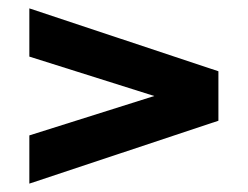

<svg xmlns="http://www.w3.org/2000/svg" viewBox="-20 -600 591 458"><path d="M50 -162V-277L348 -371L50 -465V-580L501 -430V-312Z"/></svg>

Font: Instrument Sans
Style: Bold
Weight: 700
Designer: Rodrigo Fuenzalida
Foundry: fragTYPE
Version: Version 1.000; ttfautohint (v1.8.4.7-5d5b);gftools[0.9.28]